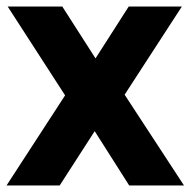

<svg xmlns="http://www.w3.org/2000/svg" viewBox="-27 -567 582 587"><path d="M354 -277.5 535.5 0H368L262.5 -166L155.5 0H-7L172 -275.5L-3.5 -547H163.5L265 -388.5L366.5 -547H529Z"/></svg>

Font: Encode Sans Semi Condensed
Style: Bold
Weight: 700
Width: 4
Designer: Multiple Designers
Foundry: Impallari Type
Version: Version 2.000